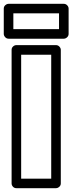

<svg xmlns="http://www.w3.org/2000/svg" viewBox="-34 -963 380 1008"><path d="M-14.2 -785.2V-918Q-14.2 -928.7 -6.1 -935.8Q2 -942.9 11.2 -942.9H300.8Q311.5 -942.9 318.8 -935.1Q326.2 -927.2 326.2 -918V-785.2Q326.2 -774.4 318.1 -767.1Q310.1 -759.8 300.8 -759.8H11.2Q0.5 -759.8 -6.8 -767.8Q-14.2 -775.9 -14.2 -785.2ZM26.9 0V-701.2Q26.9 -711.9 34.7 -719Q42.5 -726.1 51.8 -726.1H259.8Q270.5 -726.1 277.8 -718.3Q285.2 -710.4 285.2 -701.2V0Q285.2 10.7 277.1 17.8Q269 24.9 259.8 24.9H51.8Q41 24.9 33.9 17.1Q26.9 9.3 26.9 0ZM36.1 -810.1H275.9V-893.1H36.1ZM77.1 -24.9H234.9V-675.8H77.1Z"/></svg>

Font: Trueno ExtraBold Outline
Style: Regular
Weight: 800
Width: 6
Designer: Julieta Ulanovsky
Foundry: Julieta Ulanovsky
Version: Version 3.001b | FøM Fix